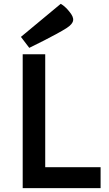

<svg xmlns="http://www.w3.org/2000/svg" viewBox="-20 -979 565 999"><path d="M98.1 0H503.4V-108.9H215.3V-696.8H98.1ZM132.3 -730C132.3 -730 272.9 -797.9 328.1 -834C368.2 -860.8 370.1 -882.8 341.3 -918C315.9 -950.2 295.9 -959 295.9 -959L88.9 -787.1Z"/></svg>

Font: Doppio One
Style: Regular
Weight: 400
Designer: Szymon Celej
Foundry: Sorkin Type Co
Version: Version 1.002